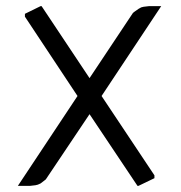

<svg xmlns="http://www.w3.org/2000/svg" viewBox="-20 -604 587 624"><path d="M38.1 0 231.9 -292 61 -549.8V-559.1L111.8 -584H115.2L271 -350.1L412.1 -562L417 -565.9L430.2 -575.2L439 -580.1L446.8 -582L463.9 -584H503.9L310.1 -292L481.9 -34.2V-24.9L430.2 0H426.8L271 -232.9L128.9 -21L124 -17.1L111.8 -7.8L103 -3.9L95.2 -2L78.1 0Z"/></svg>

Font: Petahja
Style: Regular
Weight: 400
Designer: T. Christopher White
Version: Version 1.1